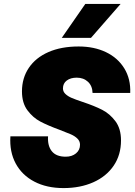

<svg xmlns="http://www.w3.org/2000/svg" viewBox="-20 -947 690 979"><path d="M33 -252H225Q222 -203 244.5 -175.5Q267 -148 315 -148Q347 -148 367.5 -165Q388 -182 388 -209Q388 -227 375 -240Q362 -253 341.5 -262Q321 -271 284 -285Q224 -307 186 -327Q148 -347 120 -384.5Q92 -422 92 -481Q92 -549 127 -601Q162 -653 227 -681.5Q292 -710 381 -710Q460 -710 520.5 -681Q581 -652 614 -598Q647 -544 644 -473H452Q451 -509 428.5 -530Q406 -551 371 -551Q340 -551 320.5 -536.5Q301 -522 301 -496Q301 -480 313.5 -468Q326 -456 346 -447.5Q366 -439 402 -427Q462 -407 501 -387Q540 -367 568.5 -329Q597 -291 597 -231Q597 -157 559.5 -102Q522 -47 455.5 -17.5Q389 12 304 12Q218 12 155 -21Q92 -54 60 -113.5Q28 -173 33 -252ZM415 -927H595L444 -754H295Z"/></svg>

Font: Azeret Mono ExtraBold
Style: Italic
Weight: 800
Italic angle: -12°
Designer: Martin Vácha
Foundry: Displaay
Version: Version 1.000; Glyphs 3.0.3, build 3074